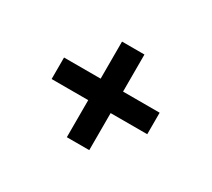

<svg xmlns="http://www.w3.org/2000/svg" viewBox="-90 -713 801 727"><g transform="rotate(30 310.0 -350.0)"><path d="M261 -141V-303H101V-397H261V-559H359V-397H519V-303H359V-141Z"/></g></svg>

Font: Space Grotesk Medium
Style: Regular
Weight: 500
Designer: Florian Karsten
Foundry: Florian Karsten
Version: Version 2.000